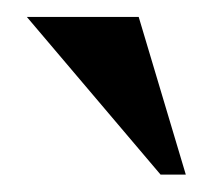

<svg xmlns="http://www.w3.org/2000/svg" viewBox="-20 -738 248 223"><path d="M141.1 -718.3 195.8 -535.2H166.5L11.2 -718.3Z"/></svg>

Font: Khmer Busra Bunong
Style: Regular
Weight: 400
Designer: D. Kanjahn
Version: Version 7.100; 2014